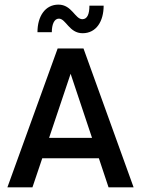

<svg xmlns="http://www.w3.org/2000/svg" viewBox="-20 -803 604 823"><path d="M232.4 -723.1C262.7 -723.1 276.4 -660.6 334 -660.6C393.6 -660.6 424.3 -712.9 424.3 -778.8H363.3C363.3 -742.2 354 -720.7 333 -720.7C301.8 -720.7 288.1 -783.2 230.5 -783.2C173.8 -783.2 140.6 -733.4 140.6 -665H202.1C202.1 -697.3 211.9 -723.1 232.4 -723.1ZM445.3 0H552.7L337.9 -595.2H227.1L11.7 0H119.1L161.1 -124.5H403.8ZM190.4 -211.9 282.7 -486.8 374.5 -211.9Z"/></svg>

Font: Now SemiBold
Style: Regular
Weight: 600
Designer: Alfredo Marco Pradil
Foundry: Alfredo Marco Pradil
Version: Version 1.200;hotconv 1.0.109;makeotfexe 2.5.65596